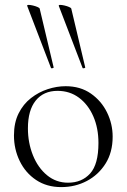

<svg xmlns="http://www.w3.org/2000/svg" viewBox="-20 -751 517 784"><path d="M230 13Q171 13 127.5 -16Q84 -45 60.5 -93.5Q37 -142 37 -198Q37 -250 56 -288Q75 -326 106.5 -350.5Q138 -375 175 -387Q212 -399 248 -399Q308 -399 351 -369Q394 -339 417 -292Q440 -245 440 -193Q440 -129 411 -83Q382 -37 334.5 -12Q287 13 230 13ZM258 -5Q314 -5 348 -42.5Q382 -80 382 -167Q382 -228 361 -276Q340 -324 302.5 -352Q265 -380 215 -380Q158 -380 126 -340.5Q94 -301 94 -227Q94 -168 114.5 -117Q135 -66 172 -35.5Q209 -5 258 -5ZM317 -474Q318 -471 323.5 -472.5Q329 -474 328 -476L271 -716Q270 -719 262 -722.5Q254 -726 243.5 -728.5Q233 -731 226 -731Q219 -731 220 -727ZM188 -474Q189 -471 194.5 -472.5Q200 -474 199 -476L142 -716Q141 -719 133 -722.5Q125 -726 114.5 -728.5Q104 -731 97 -731Q90 -731 91 -727Z"/></svg>

Font: Cormorant Garamond Light
Style: Regular
Weight: 300
Designer: Christian Thalmann (Catharsis Fonts)
Foundry: Catharsis Fonts
Version: Version 4.001